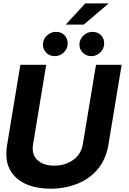

<svg xmlns="http://www.w3.org/2000/svg" viewBox="-20 -1113 769 1143"><path d="M478.7 -966.6H371.4L487.6 -1092.7H627.1ZM523.8 -778.8Q490.4 -778.8 469.8 -802.6Q452.8 -821.7 452.8 -847.7Q452.8 -877.5 475.9 -900.6Q498.6 -923.3 530.5 -923.3Q565.3 -923.3 584.5 -899.9Q600.1 -881 600.1 -855.5Q600.1 -822.1 576.7 -800.4Q554 -778.8 523.8 -778.8ZM306.5 -778.8Q274.9 -778.8 255 -799.7Q235.4 -820.3 235.4 -848Q235.4 -863.3 242.4 -878.4Q249.3 -893.5 264.2 -905.5Q286.2 -923.3 313.2 -923.3Q348 -923.3 367.2 -899.9Q382.8 -881 382.8 -855.5Q382.8 -822.1 359.4 -800.4Q336.6 -778.8 306.5 -778.8ZM280.5 10.3Q224.1 10.3 175.8 -2.7Q127.5 -15.6 92.2 -41.7Q56.8 -67.8 36.9 -106.9Q17 -146 17.8 -198.2Q17.8 -209.5 18.8 -221.6Q19.9 -233.7 21.7 -246.4L101.2 -727.3H255L176.5 -251.8Q175.8 -246.1 175.2 -240.6Q174.7 -235.1 174.7 -229.8Q174.7 -180.8 210.2 -153.8Q245.7 -126.8 302.9 -126.8Q366.5 -126.8 414.1 -159.8Q461.6 -192.8 472.7 -251.8L551.5 -727.3H704.2L624.6 -246.4Q608.7 -160.5 560 -103.7Q511.4 -47.6 441.4 -19.5Q368.3 10.3 280.5 10.3Z"/></svg>

Font: Linik Sans
Style: Bold Italic
Weight: 700
Italic angle: 9°
Designer: Fonts by Rasmus Andersson / Changes by Cristiano Sobral with parts from Marc Monis
Foundry: rsms
Version: Version 3.020; ttfautohint (v1.6)